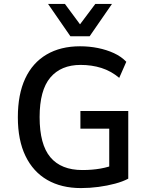

<svg xmlns="http://www.w3.org/2000/svg" viewBox="-20 -950 762 979"><path d="M393 9Q293 9 221 -32.5Q149 -74 110 -154.5Q71 -235 71 -352Q71 -469 108.5 -549.5Q146 -630 217.5 -672Q289 -714 388 -714Q436 -714 480 -705Q524 -696 561 -679Q598 -662 624 -635L588 -553Q546 -588 497 -603.5Q448 -619 391 -619Q291 -619 236.5 -554.5Q182 -490 182 -353Q182 -213 237 -148Q292 -83 400 -83Q450 -83 492.5 -90.5Q535 -98 570 -113L537 -64V-294H390V-384H634V-39Q606 -24 566.5 -13.5Q527 -3 482.5 3Q438 9 393 9ZM339 -765 225 -930H311L388 -826L466 -930H551L437 -765Z"/></svg>

Font: Nunito Sans 7pt SemiCondensed SemiBold
Style: Regular
Weight: 600
Width: 4
Designer: Vernon Adams
Foundry: Vernon Adams
Version: Version 3.101;gftools[0.9.27]